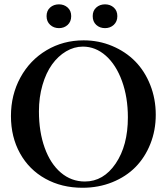

<svg xmlns="http://www.w3.org/2000/svg" viewBox="-20 -865 780 898"><path d="M413.6 -789.6Q413.6 -814.9 430.2 -829.8Q446.8 -844.7 471.2 -844.7Q495.6 -844.7 512.2 -829.8Q528.8 -814.9 528.8 -789.6Q528.8 -764.2 512.2 -748.8Q495.6 -733.4 471.2 -733.4Q446.8 -733.4 430.2 -748.5Q413.6 -763.7 413.6 -789.6ZM255.9 -733.4Q231.4 -733.4 214.6 -748.8Q197.8 -764.2 197.8 -789.6Q197.8 -814.9 214.4 -829.8Q231 -844.7 255.9 -844.7Q279.8 -844.7 296.4 -829.8Q313 -814.9 313 -789.6Q313 -763.7 296.4 -748.5Q279.8 -733.4 255.9 -733.4ZM365.7 13.2Q268.6 13.2 192.4 -29.1Q116.2 -71.3 73.7 -147.7Q31.2 -224.1 31.2 -322.3Q31.2 -421.4 75.4 -502.4Q119.6 -583.5 197.5 -629.9Q275.4 -676.3 371.1 -676.3Q441.9 -676.3 504.4 -650.1Q566.9 -624 611.8 -578.6Q656.7 -533.2 682.6 -468Q708.5 -402.8 708.5 -328.1Q708.5 -255.4 683.3 -192.1Q658.2 -128.9 613.8 -83.7Q569.3 -38.6 505.1 -12.7Q440.9 13.2 365.7 13.2ZM377 -16.1Q463.9 -16.1 521 -100.1Q578.1 -184.1 578.1 -315.9Q578.1 -410.2 550.5 -486.1Q522.9 -562 474.9 -604.5Q426.8 -647 367.7 -647Q326.7 -647 289.1 -624.8Q251.5 -602.5 223.4 -563.5Q195.3 -524.4 178.7 -467.3Q162.1 -410.2 162.1 -344.2Q162.1 -248.5 189 -173.8Q215.8 -99.1 264.6 -57.6Q313.5 -16.1 377 -16.1Z"/></svg>

Font: Elstob 14pt Medium
Style: Regular
Weight: 500
Designer: Peter S. Baker
Version: Version 1.015